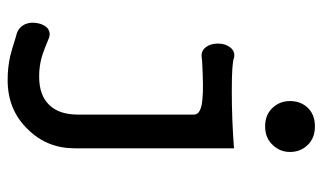

<svg xmlns="http://www.w3.org/2000/svg" viewBox="-194 -584 859 512"><g transform="rotate(90 236.0 -328.5)"><path d="M317.4 -738.3Q285.2 -738.3 266.6 -717.8Q250 -699.2 250 -671.9Q250 -645.5 266.6 -627Q285.2 -605.5 317.4 -605.5Q349.6 -605.5 368.2 -627Q385.7 -645.5 385.7 -671.9Q385.7 -699.2 368.2 -717.8Q349.6 -738.3 317.4 -738.3ZM286.1 -416V-106.4Q286.1 -55.7 259.8 -29.3Q234.4 -2.9 184.6 -2.9Q157.2 -2.9 132.8 -9.8Q113.3 -15.6 81.1 -29.3Q66.4 -34.2 54.7 -24.4Q44.9 -14.6 42 2.9Q39.1 20.5 44.9 34.2Q52.7 50.8 69.3 56.6L80.1 59.6Q113.3 70.3 129.9 74.2Q159.2 81.1 194.3 81.1Q274.4 81.1 326.2 26.4Q376 -24.4 376 -97.7V-522.5Q299.8 -516.6 223.6 -516.6Q147.5 -516.6 134.8 -522.5Q117.2 -526.4 106.4 -511.7Q96.7 -499 96.7 -479.5Q96.7 -460 106.4 -447.3Q117.2 -433.6 134.8 -436.5L143.6 -437.5Q215.8 -441.4 242.2 -438.5Q286.1 -435.5 286.1 -416Z"/></g></svg>

Font: Gungsuh
Style: Regular
Weight: 400
Version: Version 2.21